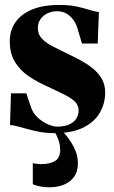

<svg xmlns="http://www.w3.org/2000/svg" viewBox="-20 -540 472 796"><path d="M205 12Q165.5 12 129.5 3.8Q93.5 -4.5 65.5 -12.8Q37.5 -21 21.5 -21.5L25.5 -153H89L109 -94Q117.5 -70 136.8 -52.2Q156 -34.5 178.2 -24.8Q200.5 -15 217 -15Q246.5 -15 266.2 -23.8Q286 -32.5 296 -47.8Q306 -63 306 -82Q306 -103.5 290.8 -118.5Q275.5 -133.5 246 -148.2Q216.5 -163 173 -183Q136 -199.5 100.8 -222.8Q65.5 -246 43 -281.5Q20.5 -317 20.5 -369Q20.5 -413 43.5 -447Q66.5 -481 112.2 -500.2Q158 -519.5 225.5 -519.5Q268.5 -519.5 298.8 -512.8Q329 -506 351 -499Q373 -492 390 -490L385 -359.5H320L303.5 -414Q297 -440.5 284 -458Q271 -475.5 254 -484.5Q237 -493.5 217.5 -493.5Q195.5 -493.5 177.2 -485Q159 -476.5 148 -460.8Q137 -445 137 -424Q137 -397 154.5 -379Q172 -361 200.2 -347Q228.5 -333 260.5 -317Q290 -303 317.8 -287.8Q345.5 -272.5 367.8 -253.8Q390 -235 403 -211.2Q416 -187.5 416 -156.5Q416 -111.5 394 -73Q372 -34.5 325.5 -11.2Q279 12 205 12ZM183.5 236.5Q166 236.5 148 233.2Q130 230 116 224V136.5Q124.5 138.5 135 139.5Q145.5 140.5 152 140.5Q184.5 140.5 207 128.2Q229.5 116 229.5 79.5Q229.5 65 225.2 49.5Q221 34 214 20.2Q207 6.5 199 -2.5L216.5 -6.5L231.5 -2.5Q243.5 7.5 260.2 29Q277 50.5 290 78.2Q303 106 303 137Q303 171 287.2 193Q271.5 215 244.5 225.8Q217.5 236.5 183.5 236.5Z"/></svg>

Font: Merriweather 144pt ExtraBold
Style: Regular
Weight: 800
Version: Version 2.100